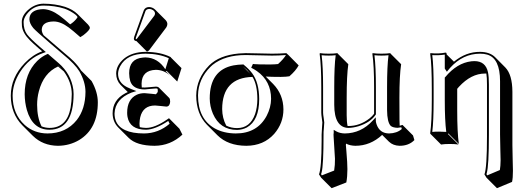

<svg xmlns="http://www.w3.org/2000/svg" viewBox="-20 -718 2853 1033"><path d="M207 -441.9 187.5 -458.5Q158.2 -483.9 141.6 -500.5Q102.1 -540 98.1 -577.1Q97.2 -587.4 97.2 -600.1Q97.2 -636.7 136.7 -669.4Q172.4 -697.8 213.9 -698.2Q277.3 -697.8 330.1 -681.2Q372.1 -667 397 -642.6L453.6 -585.9Q462.9 -575.7 463.4 -568.4Q463.4 -555.7 428.7 -528.8Q418 -521 412.1 -518.1Q370.1 -555.2 349.6 -570.3Q306.2 -602.5 268.6 -602.5Q205.6 -601.6 204.6 -557.6Q205.1 -543 214.8 -528.3Q222.7 -521.5 239.7 -507.3Q251 -498 255.9 -493.2L327.1 -432.1Q358.9 -406.2 376.5 -388.2Q401.4 -362.8 416 -338.9L472.7 -282.2Q506.3 -222.7 506.3 -167.5Q506.3 -25.9 406.2 35.2Q354.5 65.9 291.5 66.4Q210.4 65.4 156.7 12.7L100.1 -43.9Q38.6 -106.4 38.1 -203.1Q38.1 -300.3 113.3 -378.9Q156.7 -423.8 207 -441.9ZM203.6 -38.1Q223.6 -30.3 246.1 -29.8Q339.8 -29.8 359.9 -138.7Q365.7 -171.4 366.2 -211.9Q365.7 -275.4 323.7 -333.5L292.5 -360.4Q214.4 -325.2 189 -226.6Q179.7 -191.4 179.7 -154.3Q179.7 -85.9 203.6 -38.1ZM311.5 -348.1Q305.7 -354.5 300.8 -359.9Q294.4 -365.7 289.1 -371.1ZM295.4 -378.4Q362.3 -320.3 374.5 -236.3Q376 -223.1 376 -211.9Q375 -20.5 246.1 -20Q155.3 -20 124.5 -126.5Q113.3 -166.5 112.8 -210.9Q112.8 -322.8 179.7 -389.6Q203.6 -413.1 231.9 -425.8L237.8 -428.2ZM226.6 -438 210.4 -432.1Q136.2 -406.2 86.9 -329.1Q48.3 -267.1 47.9 -203.1Q47.9 -104.5 113.3 -45.4Q164.1 -0.5 234.9 0Q335.4 0 393.1 -72.3Q439.5 -131.8 439.9 -224.1Q439.5 -277.8 407.2 -334Q383.3 -373 320.8 -424.3L249.5 -485.4Q171.4 -552.7 159.2 -566.9Q138.7 -591.8 138.2 -613.8Q138.2 -654.3 183.1 -665.5Q196.8 -668.5 211.9 -668.9Q253.4 -668 298.8 -635.3Q322.8 -617.7 357.4 -586.9Q379.4 -600.6 394.5 -621.1Q396.5 -624 397 -625.5Q395 -636.7 356.9 -658.2Q340.3 -667 327.1 -671.4Q274.9 -688 213.9 -688Q159.2 -688 123.5 -641.1Q107.4 -618.7 106.9 -600.1Q106.9 -558.1 125.5 -533.2Q143.1 -510.3 193.8 -466.3Z M782.2 -680.2Q801.3 -679.2 814.5 -666.5L871.1 -609.9Q880.4 -599.6 880.4 -588.4Q879.9 -578.1 874.5 -570.3L782.7 -448.2Q776.4 -440.9 770.5 -440.4L713.9 -497.1Q707.5 -497.6 703.6 -501Q700.2 -505.4 700.2 -509.8Q700.7 -514.2 702.1 -520L753.9 -663.1Q761.7 -679.7 782.2 -680.2ZM818.4 -342.3Q742.7 -339.8 741.7 -267.6Q741.7 -256.3 742.7 -247.6Q750.5 -247.1 758.8 -247.1Q759.3 -247.1 772.5 -248Q815.4 -252 819.8 -252Q829.6 -251.5 834 -247.6L890.6 -190.9Q895.5 -185.1 895.5 -170.4Q893.6 -145.5 875.5 -144.5Q871.6 -144.5 846.7 -147.5Q819.8 -150.4 814.5 -150.4Q749.5 -150.4 734.4 -86.9Q731 -71.3 730.5 -54.2Q730.5 -42.5 732.4 -33.7Q748 -30.3 766.1 -29.8Q813 -29.8 878.4 -74.7Q883.3 -78.1 889.2 -82L945.3 -25.4L961.4 6.3Q897 65.9 811.5 66.4Q714.8 65.9 672.4 23.9L615.7 -32.7Q586.4 -63 585.9 -107.9Q585.9 -180.2 654.3 -216.3Q661.1 -219.7 667.5 -222.7L628.4 -261.7Q605.5 -286.1 605 -321.8Q605 -366.2 646.5 -401.9Q690.9 -438.5 763.2 -439Q843.8 -438.5 897.9 -411.1L899.9 -408.2L956.5 -351.6L933.6 -279.3L877 -335.9L871.1 -335.4L897 -309.6Q863.3 -341.8 818.4 -342.3ZM762.2 -409.2Q829.1 -407.7 869.6 -345.2L888.2 -404.8Q835 -428.7 763.2 -429.2Q662.6 -429.2 626.5 -361.8Q615.7 -340.8 615.2 -321.8Q615.2 -273.9 662.6 -249.5Q673.8 -243.7 687.5 -238.3L713.9 -228L687 -219.7Q599.6 -185.1 596.2 -107.9Q596.2 -22.9 698.2 -4.4Q724.6 0 754.9 0Q832 -0.5 892.6 -52.2L885.3 -67.4Q814.9 -21 766.1 -20Q678.7 -20 666 -89.4Q664.1 -100.1 664.1 -110.8Q664.1 -184.1 716.3 -208.5Q734.9 -216.8 757.8 -216.8Q763.7 -216.8 795.4 -213.4Q815.9 -210.9 818.8 -210.9Q828.1 -218.8 829.1 -227.1Q829.1 -240.2 826.2 -241.2Q823.2 -241.7 819.8 -242.2Q817.9 -242.2 784.7 -239.3Q760.7 -237.3 758.8 -236.8Q695.3 -236.8 680.7 -281.7Q675.3 -299.8 674.8 -324.2Q674.8 -401.4 748.5 -408.2Q755.9 -409.2 762.2 -409.2ZM782.2 -669.9Q768.1 -668.9 763.2 -659.7L711.4 -516.6Q710.4 -513.2 710 -509.8Q711.9 -507.8 713.4 -506.8Q715.8 -508.8 717.8 -511.2L810.1 -633.3Q813.5 -638.2 814 -645Q814 -660.6 793.9 -668Q787.6 -669.9 782.2 -669.9Z M1537.1 -307.6Q1521 -304.7 1490.2 -304.2Q1437.5 -304.2 1409.7 -306.2L1449.7 -266.1Q1504.4 -210 1504.9 -129.4Q1504.9 -55.2 1455.1 2.4Q1398.4 65.9 1305.2 66.4Q1206.5 65.9 1149.9 9.8L1093.3 -46.9Q1036.1 -105.5 1035.6 -204.1Q1037.1 -296.4 1105.5 -366.2Q1159.7 -420.4 1265.1 -430.2Q1283.7 -431.6 1301.8 -432.1Q1325.2 -432.1 1372.3 -430.7Q1419.4 -429.2 1443.4 -429.2Q1482.4 -429.2 1520.5 -432.1L1530.8 -422.9L1586.9 -366.2Q1571.3 -337.4 1537.1 -307.6ZM1255.4 -28.8Q1325.7 -28.8 1352.5 -104.5Q1364.3 -139.6 1364.7 -185.1Q1364.3 -262.7 1338.4 -304.2Q1176.3 -299.8 1175.3 -131.3Q1175.8 -82.5 1197.3 -42Q1223.6 -28.8 1255.4 -28.8ZM1326.2 -321.3Q1317.4 -332.5 1308.6 -341.8Q1298.3 -351.6 1286.6 -360.8ZM1255.4 -19Q1163.6 -19 1125.5 -106.4Q1108.9 -145.5 1108.4 -188Q1108.4 -341.3 1236.3 -366.2Q1260.3 -370.6 1286.6 -371.1H1290L1292.5 -368.7Q1319.3 -346.7 1336.4 -324.2Q1374 -273.9 1374.5 -185.1Q1374.5 -69.8 1308.1 -32.2Q1283.7 -19.5 1255.4 -19ZM1476.1 -373.5Q1504.9 -399.4 1518.6 -421.9Q1479 -418.9 1443.4 -418.9Q1419.4 -418.9 1372.1 -420.4Q1325.2 -421.9 1301.8 -421.9Q1189.9 -421.9 1123.5 -368.7Q1117.2 -363.3 1112.8 -358.9Q1046.9 -293 1045.4 -206.1Q1045.4 -204.6 1045.4 -204.1Q1045.4 -78.1 1135.7 -26.9Q1183.6 -0.5 1248.5 0Q1363.8 0 1414.6 -94.7Q1438 -139.6 1438.5 -186Q1438.5 -281.7 1362.3 -335.4Q1351.1 -343.3 1339.8 -349.1L1331.5 -353.5L1340.8 -374L1348.1 -373Q1365.2 -371.1 1433.6 -371.1Q1462.9 -371.6 1476.1 -373.5Z M1845.2 -192.4V-97.7Q1845.2 -63 1850.1 -40Q1852.5 -40 1854.5 -40Q1915.5 -40 1967.8 -80.6Q1983.9 -93.3 1992.7 -106V-249Q1992.7 -363.3 1983.4 -429.2L1985.4 -432.1Q2003.4 -429.2 2032.2 -429.2Q2061 -429.2 2079.6 -432.1L2081.5 -429.2L2138.2 -372.6Q2128.9 -311 2128.9 -192.4L2129.4 -69.3Q2129.4 -53.7 2130.4 -41.5Q2138.2 -43 2145.5 -45.9L2202.1 10.7L2209.5 35.6Q2179.7 66.4 2129.9 66.4Q2094.7 65.4 2072.8 44.4L2036.1 7.8Q1972.7 66.4 1892.1 66.4Q1862.8 65.9 1841.8 54.7V56.2Q1841.3 60.1 1840.8 61.5Q1840.8 68.8 1843.8 97.7Q1849.1 160.2 1849.1 192.4Q1849.1 232.4 1843.3 263.7L1764.2 294.4L1707.5 237.8L1696.3 220.2Q1710 184.6 1710.4 40Q1710.4 25.4 1710.4 6.8Q1710.4 -7.3 1712.4 -30.3Q1714.4 -49.8 1714.4 -59.1Q1714.4 -64 1711.9 -78.6Q1708.5 -101.6 1708.5 -111.8V-249Q1708.5 -365.2 1699.7 -429.2L1701.7 -432.1Q1719.7 -429.2 1748.5 -429.2Q1777.3 -429.2 1795.4 -432.1L1797.4 -429.2L1854 -372.6Q1845.2 -311.5 1845.2 -192.4ZM1778.3 -249Q1778.3 -363.8 1786.1 -420.9Q1766.6 -418.9 1748.5 -418.9Q1729.5 -418.9 1710.4 -420.9Q1718.3 -358.9 1718.3 -249V-111.8Q1718.3 -102.5 1721.7 -82.5Q1724.1 -65.4 1724.6 -59.1Q1724.6 -48.3 1722.4 -27.3Q1720.2 -6.3 1720.7 6.8Q1720.7 170.4 1710.4 209.5Q1709 214.8 1707.5 218.8L1711.4 225.6L1777.8 199.7Q1782.7 169.9 1782.2 136.2Q1782.2 127 1774.9 17.6Q1774.4 9.3 1774.4 4.9Q1774.4 0.5 1775.4 -2.9V-19.5L1790.5 -10.7Q1809.1 -0.5 1835.4 0Q1922.9 -1 1984.9 -68.8L2001.5 -86.9L2002.4 -62.5Q2002.9 -58.6 2005.4 -50.8Q2022 -0.5 2073.2 0Q2115.7 -1 2141.6 -23.9L2139.2 -33.2Q2127.9 -30.8 2118.7 -30.3Q2093.8 -31.2 2082.5 -40.5Q2063 -60.1 2062.5 -126V-249Q2062.5 -362.8 2070.3 -420.9Q2050.8 -418.9 2032.2 -418.9Q2013.2 -418.9 1994.6 -420.9Q2002.4 -356.9 2002.4 -249V-103L2001 -100.6Q1973.1 -59.1 1908.2 -38.6Q1879.9 -30.3 1854.5 -29.8Q1778.8 -31.2 1778.3 -153.8Z M2596.7 -322.3Q2592.3 -322.3 2588.9 -322.3Q2515.1 -322.3 2449.2 -251Q2443.8 -245.1 2439.9 -240.2V-123.5Q2439.9 -7.3 2448.7 56.6L2392.1 0L2390.1 2.9L2446.8 59.6Q2428.2 56.6 2399.9 56.6Q2371.1 56.6 2353 59.6L2296.4 2.9L2294.4 0Q2303.2 -62 2303.2 -180.2V-234.9Q2303.2 -373 2294.4 -429.2L2296.4 -432.1Q2340.3 -427.7 2377.4 -435.1Q2380.4 -434.6 2381.3 -433.6Q2382.8 -430.7 2383.3 -424.8L2422.4 -386.2Q2487.3 -439.5 2563 -439Q2614.7 -438.5 2643.1 -411.1L2699.2 -354.5Q2736.3 -315.9 2736.8 -224.6V62.5Q2736.8 89.8 2738.3 140.6Q2739.7 182.6 2739.7 200.7Q2739.7 240.7 2734.9 260.7L2653.8 294.4L2597.2 237.8L2586.4 220.2Q2600.1 184.1 2600.1 17.1Q2600.1 11.2 2600.1 5.9V-263.2Q2600.1 -301.8 2596.7 -322.3ZM2385.7 -349.6 2383.3 -352.1 2385.3 -349.1ZM2393.1 -342.8 2384.3 -332 2373 -349.1V-424.3Q2341.3 -419.4 2305.7 -421.4Q2313.5 -362.3 2313 -234.9V-180.2Q2313 -65.9 2305.7 -8.3Q2325.2 -10.3 2343.3 -9.8Q2362.3 -9.8 2380.9 -8.3Q2373 -70.3 2373 -180.2V-300.8L2375.5 -303.2Q2439 -379.4 2516.1 -388.2Q2524.9 -389.2 2532.2 -389.2Q2592.8 -389.2 2605.5 -329.1Q2610.4 -304.7 2610.4 -263.2V5.9Q2610.4 173.8 2598.6 214.4Q2597.7 217.3 2597.2 218.8L2601.1 225.6L2669.4 196.8Q2672.9 177.2 2673.3 144Q2673.3 126 2671.9 85Q2670.4 33.2 2670.4 5.9V-280.8Q2670.4 -404.3 2601.1 -424.3Q2584.5 -429.2 2563 -429.2Q2470.2 -429.2 2400.9 -352.1Q2396.5 -346.7 2393.1 -342.8Z"/></svg>

Font: Linux Biolinum Shadow O
Style: Regular
Weight: 400
Designer: Philipp H. Poll
Foundry: Philipp H. Poll
Version: Version 1.0.4